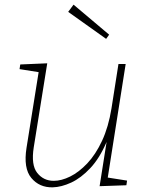

<svg xmlns="http://www.w3.org/2000/svg" viewBox="-20 -798 636 825"><path d="M206 7Q149 8 114.5 -33.5Q80 -75 94 -163L146 -488L64 -501L67 -521L183 -526L125 -165Q113 -89 140 -55Q167 -21 211 -21Q244 -21 281.5 -39.5Q319 -58 355 -96Q391 -134 418.5 -193Q446 -252 459 -332L489 -523H520L443 -35L526 -22L523 -2L408 2L438 -188Q408 -118 368 -75.5Q328 -33 286 -13.5Q244 6 206 7ZM296 -778 449 -649 436 -631 273 -747Z"/></svg>

Font: Bitter ExtraLight
Style: Italic
Weight: 200
Italic angle: -9°
Designer: Sol Matas, and Bitter project Authors
Foundry: Sol Matas
Version: Version 2.001